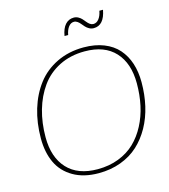

<svg xmlns="http://www.w3.org/2000/svg" viewBox="-131 -1007 983 1120"><g transform="rotate(-15 361.0 -447.5)"><path d="M327.1 9.8Q236.3 9.8 173.3 -26.9Q110.4 -63.5 81.1 -126.2Q51.8 -189 51.8 -272.9Q51.8 -367.2 76.4 -448.5Q101.1 -529.8 147.7 -590.8Q194.3 -651.9 266.8 -687Q339.4 -722.2 429.2 -722.2Q498 -722.2 551 -701.2Q604 -680.2 637.2 -642.3Q670.4 -604.5 687.3 -553Q704.1 -501.5 704.1 -439Q704.1 -363.8 688.7 -296.6Q673.3 -229.5 642.1 -173.3Q610.8 -117.2 566.4 -76.4Q522 -35.6 460.7 -12.9Q399.4 9.8 327.1 9.8ZM327.1 -14.2Q396 -14.2 453.6 -36.4Q511.2 -58.6 552 -97.9Q592.8 -137.2 620.8 -190.9Q648.9 -244.6 662.4 -307.1Q675.8 -369.6 675.8 -439Q675.8 -560.5 612.5 -629.4Q549.3 -698.2 429.2 -698.2Q343.3 -698.2 275.6 -664.1Q208 -629.9 165.8 -570.8Q123.5 -511.7 101.8 -435.8Q80.1 -359.9 80.1 -272.9Q80.1 -151.4 143.6 -82.8Q207 -14.2 327.1 -14.2ZM517.1 -814.9Q502.4 -814.9 490 -821.8Q477.5 -828.6 468.8 -838.1Q460 -847.7 452.1 -857.4Q444.3 -867.2 434.6 -874Q424.8 -880.9 414.1 -880.9Q394.5 -880.9 380.9 -863Q367.2 -845.2 361.8 -814.9H339.8Q347.2 -859.4 367.7 -882.1Q388.2 -904.8 418.9 -904.8Q433.6 -904.8 446 -897.9Q458.5 -891.1 467 -881.6Q475.6 -872.1 483.4 -862.3Q491.2 -852.5 500.7 -845.7Q510.3 -838.9 521 -838.9Q540.5 -838.9 554.7 -856.9Q568.8 -875 574.2 -904.8H596.2Q579.6 -814.9 517.1 -814.9Z"/></g></svg>

Font: Creato Display Thin
Style: Italic
Weight: 265
Italic angle: -10°
Version: Version 1.000